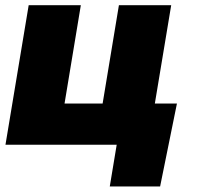

<svg xmlns="http://www.w3.org/2000/svg" viewBox="-20 -542 739 719"><path d="M0.5 0 87.4 -522.5H282.7L221.7 -154.3H364.3L425.3 -522.5H621.1L534.2 0ZM391.1 156.2 417 0H370.1L395.5 -154.3H642.6L579.6 156.2Z"/></svg>

Font: Inter 28pt Black
Style: Italic
Weight: 900
Italic angle: -9.3988°
Designer: Rasmus Andersson
Foundry: rsms
Version: Version 4.001;git-66647c0bb